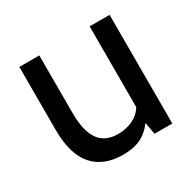

<svg xmlns="http://www.w3.org/2000/svg" viewBox="-117 -615 758 750"><g transform="rotate(-30 262.0 -240.0)"><path d="M56 -205V-490H146V-230Q146 -150 173.5 -110Q201 -70 260 -70Q296 -70 326 -84Q356 -98 373 -126V-490H463V0H383L373 -54Q349 -21 316.5 -5.5Q284 10 237 10Q149 10 102.5 -43.5Q56 -97 56 -205Z"/></g></svg>

Font: Cabin
Style: Regular
Weight: 400
Designer: Pablo Impallari
Foundry: Pablo Impallari. http://www.impallari.com Igino Marini. http://www.ikern.com
Version: Version 2.001